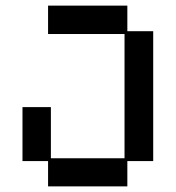

<svg xmlns="http://www.w3.org/2000/svg" viewBox="-20 -651 626 683"><path d="M151 12V-78H60V-270H161V-88H423V-530H151V-631H433V-540H525V-78H433V12Z"/></svg>

Font: Pixelify Sans
Style: Regular
Weight: 400
Designer: Stefie Justprince
Foundry: Typecalism Foundryline
Version: Version 1.000;February 13, 2025;FontCreator 15.0.0.3015 64-b